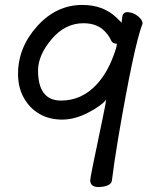

<svg xmlns="http://www.w3.org/2000/svg" viewBox="-20 -738 640 777"><path d="M227 -331Q310 -331 370 -395Q411 -439 436 -504Q453 -547 453 -561Q435 -561 429 -575.5Q423 -590 409 -606Q377 -644 318 -644Q243 -644 188.5 -579Q134 -514 134 -453Q134 -331 227 -331ZM379 19Q345 19 345 -9Q345 -20 396 -262Q410 -330 410 -337L409 -334Q389 -309 335.5 -281.5Q282 -254 232 -254Q180 -254 140.5 -276.5Q101 -299 77 -341Q53 -383 53 -439Q53 -546 130.5 -632Q208 -718 313 -718Q397 -718 450 -668Q471 -648 472 -646Q473 -652 475 -670.5Q477 -689 497 -689Q521 -687 539 -672Q557 -657 557 -643Q522 -553 458 -177Q440 -68 433 -8Q430 17 379 19Z"/></svg>

Font: LXGW WenKai Lite Medium
Style: Regular
Weight: 500
Designer: LXGW / Fontworks Inc.
Foundry: LXGW / Fontworks Inc.
Version: Version 1.511; March 25, 2025